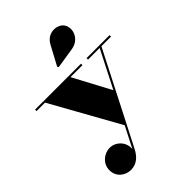

<svg xmlns="http://www.w3.org/2000/svg" viewBox="-296 -866 1247 1247"><g transform="rotate(-45 328.0 -242.0)"><path d="M432.5 -569C512 -581.5 540.5 -662.5 507.5 -710.5C480.5 -749.5 394.5 -761.5 355 -688L284 -555.5L290 -546.5ZM407.5 -446.5V-460H-14.5V-446.5H63.5L325.5 23.5L251.5 168C257.5 105.5 206.5 58 154 58C97 58 48.5 102 48.5 160C48.5 223 100 258 150 258C204.5 258 239.5 222 262 178L581.5 -446.5H670V-460H458.5V-446.5H565.5L434.5 -189.5L297.5 -446.5Z"/></g></svg>

Font: Bodoni* 16pt Fatface
Style: Regular
Weight: 900
Version: Version 2.3